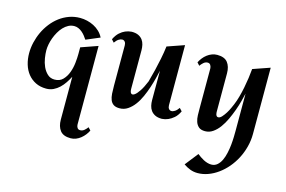

<svg xmlns="http://www.w3.org/2000/svg" viewBox="-82 -572 1461 980"><g transform="rotate(15 648.5 -82.0)"><path d="M434.1 158.2Q428.2 170.4 419.2 181.9Q410.2 193.4 398.9 202.4Q387.7 211.4 374.3 216.8Q360.8 222.2 346.2 222.2Q307.6 222.2 290.8 200.7Q273.9 179.2 273.9 143.1V-83Q265.1 -66.4 254.2 -49.8Q243.2 -33.2 229.2 -20Q215.3 -6.8 198.2 1.5Q181.2 9.8 160.2 9.8Q128.4 9.8 104 -2.4Q79.6 -14.6 63 -35.4Q46.4 -56.2 38.1 -84Q29.8 -111.8 29.8 -143.1Q29.8 -171.4 36.6 -200.4Q43.5 -229.5 55.9 -256.1Q68.4 -282.7 86.7 -306.2Q105 -329.6 127.7 -346.7Q150.4 -363.8 177.7 -373.8Q205.1 -383.8 235.8 -383.8Q254.4 -383.8 272.9 -379.4Q291.5 -375 308.3 -366.5Q325.2 -357.9 339.1 -344.7Q353 -331.5 361.8 -314L289.1 -283.2Q283.2 -292.5 275.6 -302Q268.1 -311.5 259 -319.1Q250 -326.7 239.5 -331.3Q229 -335.9 217.8 -335.9Q201.2 -335.9 186.8 -328.4Q172.4 -320.8 160.4 -308.1Q148.4 -295.4 139.2 -279.1Q129.9 -262.7 123.5 -245.4Q117.2 -228 114 -211.2Q110.8 -194.3 110.8 -180.2Q110.8 -161.6 114.5 -138.4Q118.2 -115.2 127.4 -94.7Q136.7 -74.2 151.9 -60.1Q167 -45.9 189.9 -45.9Q216.8 -45.9 233.4 -63Q250 -80.1 259 -104.7Q268.1 -129.4 271 -156.5Q273.9 -183.6 273.9 -204.1V-238.8L362.8 -270V145Q362.8 154.3 367.7 162.1Q372.6 169.9 382.8 169.9Q395 169.9 405 161.4Q415 152.8 420.9 144Z M858.9 -57.1Q847.7 -33.2 832.5 -20.5Q817.4 -7.8 803.7 -2Q787.6 4.9 771 5.9Q749 5.9 735.1 -1Q721.2 -7.8 712.9 -19Q704.6 -30.3 701.4 -44.4Q698.2 -58.6 698.2 -73.2V-229Q694.3 -211.4 688.2 -187Q682.1 -162.6 673.3 -136Q664.6 -109.4 652.8 -83.3Q641.1 -57.1 625.7 -36.6Q610.4 -16.1 591.1 -3.2Q571.8 9.8 547.9 9.8Q527.8 9.8 516.4 2.2Q504.9 -5.4 499.3 -19.3Q493.7 -33.2 492.4 -52.5Q491.2 -71.8 491.2 -95.2V-307.1Q491.2 -318.8 485.8 -325.7Q480.5 -332.5 471.9 -332.8Q463.4 -333 453.1 -326.7Q442.9 -320.3 433.1 -306.2L419.9 -320.8Q431.2 -344.2 445.8 -357.2Q460.4 -370.1 474.6 -376Q490.7 -382.8 507.8 -383.8Q529.8 -383.8 543.7 -377Q557.6 -370.1 565.7 -359.1Q573.7 -348.1 576.9 -334Q580.1 -319.8 580.1 -305.2V-103Q580.1 -84 586.9 -78.1Q593.8 -72.3 604.7 -79.8Q615.7 -87.4 629.2 -107.7Q642.6 -127.9 656.2 -161.1Q665 -192.9 673.3 -226.6Q680.2 -255.4 687.3 -290Q694.3 -324.7 698.2 -356.9L788.1 -388.2V-70.8Q788.1 -59.1 793.5 -52.2Q798.8 -45.4 807.1 -45.2Q815.4 -44.9 825.4 -51.3Q835.4 -57.6 845.2 -71.8Z M1240.2 -40Q1240.2 -4.9 1231.4 28.6Q1222.7 62 1207.3 91.6Q1191.9 121.1 1170.9 145.8Q1149.9 170.4 1125.2 188.2Q1100.6 206.1 1073.2 216.1Q1045.9 226.1 1018.1 226.1Q997.1 226.1 978.5 219Q960 211.9 943.4 200.2L998 130.9Q1005.4 136.7 1014.4 143.1Q1023.4 149.4 1033.2 154.5Q1043 159.7 1053.5 162.8Q1064 166 1074.2 166Q1092.8 166 1105.7 154.8Q1118.7 143.6 1127 126Q1135.3 108.4 1140.1 86.2Q1145 64 1147.2 42Q1149.4 20 1149.9 0.2Q1150.4 -19.5 1150.4 -32.2V-229Q1146.5 -211.9 1140.1 -187.7Q1133.8 -163.6 1124.3 -137Q1114.7 -110.4 1102.5 -84.2Q1090.3 -58.1 1075 -37.1Q1059.6 -16.1 1040.8 -3.2Q1022 9.8 1000 9.8Q977.5 9.8 966.1 -0.2Q954.6 -10.3 949.5 -25.6Q944.3 -41 943.8 -59.6Q943.4 -78.1 943.4 -95.2V-306.2Q943.4 -314.9 938.5 -323.5Q933.6 -332 923.3 -332Q911.1 -332 901.1 -323Q891.1 -314 885.3 -305.2L872.1 -319.8Q877.9 -332 887 -343.5Q896 -355 907.5 -363.8Q918.9 -372.6 932.4 -377.7Q945.8 -382.8 960.4 -382.8Q998.5 -382.8 1015.4 -361.6Q1032.2 -340.3 1032.2 -304.2V-103Q1032.2 -100.1 1032.5 -95.5Q1032.7 -90.8 1034.2 -86.7Q1035.6 -82.5 1038.6 -79.3Q1041.5 -76.2 1046.4 -76.2Q1055.7 -76.2 1065.4 -86.9Q1075.2 -97.7 1084 -111.8Q1092.8 -126 1099.1 -140.1Q1105.5 -154.3 1108.4 -161.1Q1117.2 -182.1 1124 -207Q1130.9 -231.9 1136 -258.1Q1141.1 -284.2 1144.8 -309.8Q1148.4 -335.4 1150.4 -358.9L1240.2 -390.1Z"/></g></svg>

Font: Redressed
Style: Regular
Weight: 400
Designer: Astigmatic (AOETI)
Foundry: Astigmatic (AOETI)
Version: Version 1.001